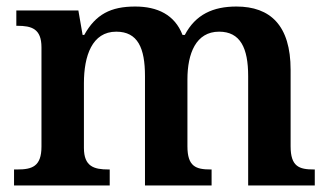

<svg xmlns="http://www.w3.org/2000/svg" viewBox="-20 -568 1011 588"><path d="M23 0H316V-49H312C268 -49 237 -58 237 -115V-313C237 -397 262 -471 336 -471C402 -471 424 -421 424 -335V0H628V-49H625C580 -49 554 -58 554 -120V-325C554 -404 580 -471 651 -471C716 -471 740 -421 740 -335V0H944V-49H941C896 -49 870 -58 870 -120V-354C870 -490 808 -548 704 -548C633 -548 579 -524 546 -461H539C515 -523 462 -548 394 -548C319 -548 273 -524 238 -461H233L220 -536H30V-489H33C77 -489 107 -480 107 -423V-119C107 -58 78 -49 33 -49H23Z"/></svg>

Font: Noto Serif Gurmukhi SemiBold
Style: Regular
Weight: 600
Designer: Vaibhav Singh and the Monotype Design Team
Foundry: Monotype Imaging Inc.
Version: Version 2.004